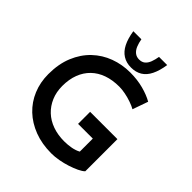

<svg xmlns="http://www.w3.org/2000/svg" viewBox="-253 -1098 1263 1263"><g transform="rotate(45 378.0 -467.0)"><path d="M679 -67Q665 -53 637.5 -40Q610 -27 576 -16Q542 -5 506 1.5Q470 8 438 8Q350 8 279.5 -19Q209 -46 159 -93.5Q109 -141 82 -206Q55 -271 55 -347Q55 -442 85 -514.5Q115 -587 167 -636.5Q219 -686 286.5 -711Q354 -736 429 -736Q495 -736 551.5 -721Q608 -706 648 -683L610 -575Q591 -586 561 -596.5Q531 -607 500 -613Q469 -619 444 -619Q381 -619 331.5 -601.5Q282 -584 247 -550Q212 -516 193.5 -467.5Q175 -419 175 -357Q175 -301 194.5 -255Q214 -209 249 -176Q284 -143 333 -125.5Q382 -108 441 -108Q475 -108 507 -114Q539 -120 562 -133V-254H425V-366H679ZM409 -762Q365 -762 332.5 -782.5Q300 -803 280 -843Q260 -883 251 -942H326Q331 -912 341 -888Q351 -864 368 -850.5Q385 -837 409 -837Q435 -837 451 -850.5Q467 -864 476 -888Q485 -912 490 -942H566Q557 -882 537 -841.5Q517 -801 485 -781.5Q453 -762 409 -762Z"/></g></svg>

Font: Josefin Sans Thin SemiBold
Style: Regular
Weight: 600
Version: Version 2.000